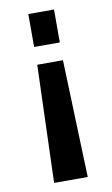

<svg xmlns="http://www.w3.org/2000/svg" viewBox="-82 -583 458 787"><g transform="rotate(-10 147.5 -190.0)"><path d="M78 160 94 -329H201L218 160ZM94 -403V-540H201V-403Z"/></g></svg>

Font: Pathway Extreme 28pt SemiBold
Style: Regular
Weight: 600
Designer: Eduardo Rodriguez Tunni
Foundry: Eduardo Rodriguez Tunni
Version: Version 1.001;gftools[0.9.26]